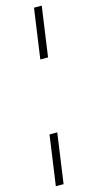

<svg xmlns="http://www.w3.org/2000/svg" viewBox="-150 -789 544 1078"><g transform="rotate(-15 122.5 -250.0)"><path d="M131 -460 172 -750H217L176 -460ZM31 250 72 -40H117L76 250Z"/></g></svg>

Font: Brygada 1918
Style: Italic
Weight: 400
Italic angle: -8°
Designer: Mateusz Machalski | Borys Kosmynka | Przemek Hoffer
Foundry: NIEPODLEGLA 2018
Version: Version 3.006